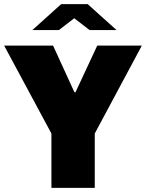

<svg xmlns="http://www.w3.org/2000/svg" viewBox="-29 -906 704 926"><path d="M330 -461H335L440 -686H655L428 -262V0H219V-262L-9 -686H227ZM329 -818 255 -761H127L266 -886H394L533 -761H403Z"/></svg>

Font: Chivo Black
Style: Regular
Weight: 900
Designer: Hector Gatti
Foundry: Omnibus-Type
Version: Version 1.007